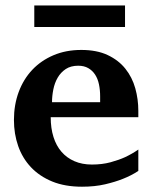

<svg xmlns="http://www.w3.org/2000/svg" viewBox="-20 -687 569 719"><path d="M355 -326.2Q355 -350.1 350.6 -371.1Q346.2 -392.1 336.2 -407.5Q326.2 -422.9 310.5 -431.9Q294.9 -440.9 272.9 -440.9Q245.1 -440.9 226.3 -428.5Q207.5 -416 196 -396.2Q184.6 -376.5 179.7 -352.1Q174.8 -327.6 174.8 -304.2H355ZM498 -46.9Q472.2 -29.8 439.9 -17.1Q412.1 -5.9 373.5 3.2Q335 12.2 287.1 12.2Q223.1 12.2 175.5 -7.3Q127.9 -26.9 95.9 -60.8Q64 -94.7 48.1 -140.1Q32.2 -185.5 32.2 -237.8Q32.2 -294.4 50 -342.5Q67.9 -390.6 100.8 -425.5Q133.8 -460.4 180.4 -480.2Q227.1 -500 284.2 -500Q342.8 -500 383.5 -480.7Q424.3 -461.4 449.7 -429.4Q475.1 -397.5 486.6 -356.4Q498 -315.4 498 -272V-248H169.9Q169.9 -207 180.2 -174.3Q190.4 -141.6 210.2 -118.7Q230 -95.7 258.8 -83.3Q287.6 -70.8 324.2 -70.8Q362.3 -70.8 393.8 -79.3Q425.3 -87.9 448.7 -98.6Q475.6 -111.3 498 -127ZM108.4 -585.9V-666.5H448.2V-585.9Z"/></svg>

Font: Charis SIL Afr
Style: Bold
Weight: 700
Foundry: SIL International
Version: Version 5.000